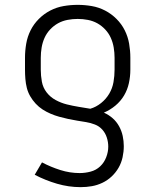

<svg xmlns="http://www.w3.org/2000/svg" viewBox="-20 -548 640 791"><path d="M312 223Q263 223 215 209Q167 195 123 172L153 121Q189 140 228.5 152.5Q268 165 308 165Q331 165 353.5 159Q376 153 392.5 137.5Q409 122 417.5 100Q426 78 426 56Q426 37 420 18.5Q414 0 401.5 -14Q389 -28 371 -35Q353 -42 334.5 -45Q316 -48 297.5 -51Q279 -54 260.5 -58Q242 -62 224 -67Q206 -72 188.5 -79.5Q171 -87 155.5 -97Q140 -107 127 -121Q114 -135 104.5 -151.5Q95 -168 90.5 -186Q86 -204 84.5 -223Q83 -242 83 -261V-310Q83 -339 88 -368Q93 -397 106 -423Q119 -449 140 -470Q161 -491 187 -504.5Q213 -518 242 -523Q271 -528 300 -528Q329 -528 358 -523Q387 -518 413 -504.5Q439 -491 460 -470Q481 -449 494 -423Q507 -397 512 -368Q517 -339 517 -310V-261Q517 -233 511 -205.5Q505 -178 491 -154.5Q477 -131 455.5 -113Q434 -95 408 -84Q428 -75 444 -61Q460 -47 470.5 -28Q481 -9 485.5 12Q490 33 490 54Q490 77 485 100Q480 123 468.5 143Q457 163 440 179Q423 195 402 205Q381 215 358.5 219Q336 223 312 223ZM352 -100Q376 -107 396.5 -123.5Q417 -140 430 -162Q443 -184 447.5 -209.5Q452 -235 452 -261V-310Q452 -331 448.5 -352Q445 -373 436.5 -392Q428 -411 413.5 -426.5Q399 -442 381 -452Q363 -462 342 -466Q321 -470 300 -470Q279 -470 258 -466Q237 -462 219 -452Q201 -442 186.5 -426.5Q172 -411 163.5 -392Q155 -373 151.5 -352Q148 -331 148 -310V-261Q148 -236 152.5 -211.5Q157 -187 172 -167.5Q187 -148 209 -136Q231 -124 255 -118Q279 -112 303.5 -108Q328 -104 352 -100Z"/></svg>

Font: Iosevka SS04 Light Extended
Style: Regular
Weight: 300
Width: 7
Monospace: yes
Designer: Belleve Invis
Foundry: Belleve Invis
Version: Version 19.0.0; ttfautohint (v1.8.4)